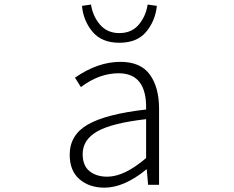

<svg xmlns="http://www.w3.org/2000/svg" viewBox="-20 -822 1040 854"><path d="M444.3 12.7Q377 12.7 333.5 -24.9Q290 -62.5 290 -133.8Q290 -221.7 370.6 -268.1Q451.2 -314.5 629.9 -335Q633.8 -496.1 507.8 -496.1Q420.9 -496.1 339.8 -434.6L313.5 -476.6Q415 -546.9 515.6 -546.9Q605.5 -546.9 646.5 -490.2Q687.5 -433.6 687.5 -337.9V0H638.7L632.8 -68.4H630.9Q532.2 12.7 444.3 12.7ZM457 -36.1Q533.2 -36.1 629.9 -119.1V-292Q476.6 -274.4 412.1 -237.3Q347.7 -200.2 347.7 -136.7Q347.7 -85 378.4 -60.5Q409.2 -36.1 457 -36.1ZM510.7 -631.8Q432.6 -631.8 391.6 -680.7Q350.6 -729.5 344.7 -795.9L384.8 -801.8Q392.6 -750 424.8 -712.4Q457 -674.8 510.7 -674.8Q565.4 -674.8 597.2 -712.4Q628.9 -750 636.7 -801.8L677.7 -795.9Q670.9 -729.5 630.4 -680.7Q589.8 -631.8 510.7 -631.8Z"/></svg>

Font: Gen Shin Gothic Monospace Light
Style: Regular
Weight: 300
Designer: [Source Han Sans]
Ryoko NISHIZUKA  (kana & ideographs); Paul D. Hunt (Latin, Greek & Cyrillic); Wenlong ZHANG  (bopomofo
Version: Version 1.002.20150607